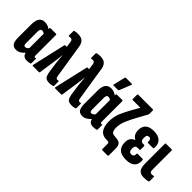

<svg xmlns="http://www.w3.org/2000/svg" viewBox="33 -1504 2416 2416"><g transform="rotate(45 1241.5 -296.0)"><path d="M119 6Q70 6 49 -24.5Q28 -55 28 -123V-357Q28 -500 130 -500Q156 -500 180 -491.5Q204 -483 224 -468V-482Q224 -494 234 -494H331Q342 -494 342 -482V-119Q342 -94 355 -94Q359 -94 362.5 -95Q366 -96 369 -97Q375 -99 375 -91V-14Q375 -3 366 -1Q337 6 309 6Q243 6 230 -56Q207 -27 178 -10.5Q149 6 119 6ZM148 -145Q148 -119 154 -109.5Q160 -100 174 -100Q198 -100 222 -129V-385Q200 -400 181 -400Q148 -400 148 -349Z M705 6Q674 6 654.5 -5Q635 -16 624 -45.5Q613 -75 607 -131L593 -227Q589 -261 586.5 -292.5Q584 -324 581 -360H579Q576 -324 572 -293Q568 -262 563 -228L531 -10Q529 0 520 0H413Q402 0 405 -13L508 -464Q510 -473 519 -473H544L533 -550Q528 -588 498 -588Q490 -588 483.5 -587Q477 -586 471 -585Q462 -584 462 -593V-670Q462 -680 470 -682Q497 -689 533 -689Q560 -689 585 -680.5Q610 -672 627.5 -649Q645 -626 652 -584L723 -134Q729 -95 750 -95Q757 -95 769 -98Q778 -100 778 -88V-15Q778 -6 770 -3Q755 2 738 4Q721 6 705 6Z M1102 6Q1071 6 1051.5 -5Q1032 -16 1021 -45.5Q1010 -75 1004 -131L990 -227Q986 -261 983.5 -292.5Q981 -324 978 -360H976Q973 -324 969 -293Q965 -262 960 -228L928 -10Q926 0 917 0H810Q799 0 802 -13L905 -464Q907 -473 916 -473H941L930 -550Q925 -588 895 -588Q887 -588 880.5 -587Q874 -586 868 -585Q859 -584 859 -593V-670Q859 -680 867 -682Q894 -689 930 -689Q957 -689 982 -680.5Q1007 -672 1024.5 -649Q1042 -626 1049 -584L1120 -134Q1126 -95 1147 -95Q1154 -95 1166 -98Q1175 -100 1175 -88V-15Q1175 -6 1167 -3Q1152 2 1135 4Q1118 6 1102 6Z M1298 6Q1249 6 1228 -24.5Q1207 -55 1207 -123V-357Q1207 -500 1309 -500Q1335 -500 1359 -491.5Q1383 -483 1403 -468V-482Q1403 -494 1413 -494H1510Q1521 -494 1521 -482V-119Q1521 -94 1534 -94Q1538 -94 1541.5 -95Q1545 -96 1548 -97Q1554 -99 1554 -91V-14Q1554 -3 1545 -1Q1516 6 1488 6Q1422 6 1409 -56Q1386 -27 1357 -10.5Q1328 6 1298 6ZM1327 -145Q1327 -119 1333 -109.5Q1339 -100 1353 -100Q1377 -100 1401 -129V-385Q1379 -400 1360 -400Q1327 -400 1327 -349ZM1305 -545Q1293 -545 1297 -557L1334 -712Q1336 -723 1347 -723H1449Q1463 -723 1457 -708L1395 -554Q1391 -545 1380 -545Z M1781 131Q1770 131 1770 119V32Q1770 13 1763.5 6.5Q1757 0 1743 0H1723Q1650 0 1615.5 -48Q1581 -96 1581 -183Q1581 -271 1612 -342.5Q1643 -414 1683 -484L1741 -586H1606Q1595 -586 1595 -597V-671Q1595 -683 1606 -683H1864Q1875 -683 1875 -671V-612Q1875 -604 1870 -595L1809 -483Q1764 -404 1732.5 -331.5Q1701 -259 1701 -195Q1701 -149 1715 -127Q1729 -105 1770 -104Q1805 -103 1830.5 -95.5Q1856 -88 1870 -66.5Q1884 -45 1884 -1V119Q1884 131 1873 131Z M2074 6Q1989 6 1949 -31Q1909 -68 1909 -145Q1909 -185 1928.5 -213.5Q1948 -242 1982 -252V-255Q1952 -270 1935.5 -298Q1919 -326 1919 -370Q1919 -433 1956 -466.5Q1993 -500 2070 -500Q2147 -500 2187.5 -462Q2228 -424 2222 -354Q2220 -340 2211 -340H2122Q2111 -340 2113 -352Q2117 -405 2077 -405Q2057 -405 2048 -392.5Q2039 -380 2039 -353Q2039 -289 2081 -289H2105Q2115 -289 2115 -277V-217Q2115 -205 2105 -205H2074Q2050 -205 2039.5 -192Q2029 -179 2029 -148Q2029 -90 2073 -90Q2095 -90 2106.5 -103Q2118 -116 2116 -140Q2115 -151 2126 -151H2215Q2224 -151 2225 -137Q2232 -68 2194 -31Q2156 6 2074 6Z M2391 6Q2334 6 2306.5 -25Q2279 -56 2279 -137V-483Q2279 -494 2289 -494H2389Q2399 -494 2399 -483V-139Q2399 -114 2407 -104Q2415 -94 2431 -94Q2450 -94 2467 -98Q2476 -100 2476 -89V-16Q2476 -6 2467 -3Q2453 1 2434.5 3.5Q2416 6 2391 6Z"/></g></svg>

Font: Sofia Sans Extra Condensed ExtraBold
Style: Regular
Weight: 800
Designer: Botio Nikoltchev, Ani Petrova
Foundry: lettersoup
Version: Version 4.101; ttfautohint (v1.8.4.7-5d5b)